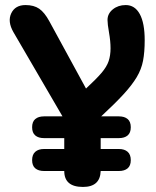

<svg xmlns="http://www.w3.org/2000/svg" viewBox="-20 -731 615 759"><path d="M154 -55Q132 -55 119.5 -65.5Q107 -76 107 -98Q107 -120 119.5 -131Q132 -142 154 -142H234V-185H154Q132 -185 119.5 -195.5Q107 -206 107 -228Q107 -250 119.5 -260.5Q132 -271 154 -271H227L33 -604Q9 -646 24.5 -678.5Q40 -711 81 -711Q114 -711 135 -696.5Q156 -682 175 -647L320 -381Q360 -418 381 -442.5Q402 -467 409.5 -489.5Q417 -512 417 -540Q417 -568 411 -602Q405 -636 405 -652Q405 -677 426 -694Q447 -711 477 -711Q513 -711 532.5 -675.5Q552 -640 552 -572Q552 -525 545.5 -491Q539 -457 520.5 -426Q502 -395 468.5 -358.5Q435 -322 380 -271H450Q472 -271 484.5 -260.5Q497 -250 497 -228Q497 -206 484.5 -195.5Q472 -185 450 -185H378V-142H450Q472 -142 484.5 -131Q497 -120 497 -98Q497 -76 484.5 -65.5Q472 -55 450 -55H378Q376 8 308 8Q234 8 234 -55Z"/></svg>

Font: Madimi One
Style: Regular
Weight: 400
Designer: Taurai Valerie Mtake, Mirko Velimirovic
Foundry: TaVaTake
Version: Version 1.000; ttfautohint (v1.8.4.7-5d5b)